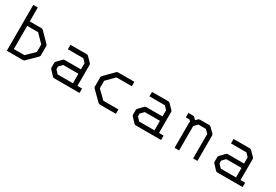

<svg xmlns="http://www.w3.org/2000/svg" viewBox="37 -1456 3165 2202"><g transform="rotate(30 1620.0 -354.5)"><path d="M57 -52V-659H117V-475H273Q285 -475 294 -466L413 -345Q422 -336 422 -324V-201Q422 -189 413 -180L290 -59Q283 -52 269 -52ZM117 -109H257L363 -213V-312L261 -416H117Z M900 -108V-234H699L656 -190V-153L698 -108ZM960 -108H1021V-50H685Q673 -50 664 -59L606 -121Q597 -130 597 -142V-202Q597 -214 606 -223L665 -284Q673 -292 686 -292H900V-375L859 -417H655V-476H871Q883 -476 892 -467L951 -407Q960 -398 960 -387Z M1502 -475V-416H1299L1196 -312V-213L1302 -109H1502V-51H1290Q1277 -51 1269 -59L1146 -180Q1137 -189 1137 -201V-324Q1137 -336 1146 -345L1266 -466Q1275 -475 1286 -475Z M1980 -108V-234H1779L1736 -190V-153L1778 -108ZM2040 -108H2101V-50H1765Q1753 -50 1744 -59L1686 -121Q1677 -130 1677 -142V-202Q1677 -214 1686 -223L1745 -284Q1753 -292 1766 -292H1980V-375L1939 -417H1735V-476H1951Q1963 -476 1972 -467L2031 -407Q2040 -398 2040 -387Z M2325 -442 2349 -466Q2358 -475 2370 -475H2494Q2506 -475 2514 -467L2573 -409Q2582 -400 2582 -388V-51H2525V-376L2482 -417H2382L2340 -373V-50H2280V-385Q2280 -387 2284 -397L2266 -417H2217V-476H2280Q2292 -476 2299 -467Z M3060 -108V-234H2859L2816 -190V-153L2858 -108ZM3120 -108H3181V-50H2845Q2833 -50 2824 -59L2766 -121Q2757 -130 2757 -142V-202Q2757 -214 2766 -223L2825 -284Q2833 -292 2846 -292H3060V-375L3019 -417H2815V-476H3031Q3043 -476 3052 -467L3111 -407Q3120 -398 3120 -387Z"/></g></svg>

Font: IBM 3270
Style: Regular
Weight: 400
Monospace: yes
Version: Version 2.3.1